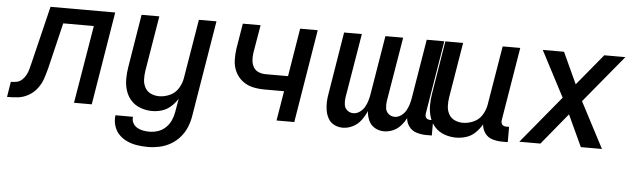

<svg xmlns="http://www.w3.org/2000/svg" viewBox="-84 -702 3588 1088"><g transform="rotate(5 1709.5 -158.5)"><path d="M-37 0Q-7 0 23.5 -3Q54 -6 83 -22Q112 -38 132.5 -64.5Q153 -91 163 -120.5Q173 -150 181 -181L244 -443H418L344 0H445L532 -530H164L84 -201Q80 -185 75.5 -168Q71 -151 63 -135.5Q55 -120 41.5 -107Q28 -94 11 -90.5Q-6 -87 -23 -87Z M783 213Q815 213 848 206Q881 199 911.5 181.5Q942 164 965 137Q988 110 1000.5 78.5Q1013 47 1018 15L1108 -530H1008L952 -193Q947 -163 929.5 -134.5Q912 -106 881.5 -92.5Q851 -79 821 -79Q796 -79 774 -89Q752 -99 740.5 -120Q729 -141 728 -166Q727 -191 731 -216L783 -530H682L633 -230Q627 -195 627 -160.5Q627 -126 637 -94.5Q647 -63 669 -39Q691 -15 723 -3.5Q755 8 789 8Q817 8 844.5 -0.5Q872 -9 894.5 -29Q917 -49 933 -74L920 1Q916 25 906 48.5Q896 72 876.5 91Q857 110 832.5 118Q808 126 783 126Q764 126 746 122.5Q728 119 713 110Q698 101 689.5 85Q681 69 684 50H584Q580 81 589 110Q598 139 618 159.5Q638 180 665 192Q692 204 722 208.5Q752 213 783 213Z M1496 0H1597L1684 -530H1584L1539 -256H1412Q1390 -256 1371 -264Q1352 -272 1342 -289.5Q1332 -307 1330.5 -328Q1329 -349 1332 -371L1359 -530H1258L1234 -385Q1229 -351 1230.5 -317Q1232 -283 1246.5 -253.5Q1261 -224 1286.5 -204Q1312 -184 1344.5 -176.5Q1377 -169 1412 -169H1524Z M1873 8Q1902 8 1930 -6Q1958 -20 1976.5 -45Q1995 -70 2007 -98Q2009 -70 2020 -45Q2031 -20 2055 -6Q2079 8 2108 8Q2133 8 2158 -2.5Q2183 -13 2201.5 -33.5Q2220 -54 2232 -78Q2234 -51 2250.5 -29.5Q2267 -8 2293.5 0Q2320 8 2348 8H2380V-79H2362Q2354 -79 2346.5 -83Q2339 -87 2336.5 -95Q2334 -103 2335 -112L2404 -530H2304L2249 -197Q2246 -178 2240.5 -159Q2235 -140 2225 -122Q2215 -104 2197.5 -91.5Q2180 -79 2161 -79Q2141 -79 2126 -91.5Q2111 -104 2108.5 -124Q2106 -144 2109 -164L2170 -530H2069L2014 -197Q2011 -178 2005.5 -159Q2000 -140 1990 -122Q1980 -104 1962.5 -91.5Q1945 -79 1926 -79Q1906 -79 1891 -91.5Q1876 -104 1873.5 -124Q1871 -144 1874 -164L1935 -530H1834L1777 -181Q1772 -155 1771 -129.5Q1770 -104 1774.5 -79.5Q1779 -55 1791 -34.5Q1803 -14 1825 -3Q1847 8 1873 8Z M2517 8Q2546 8 2575 -1Q2604 -10 2626.5 -32Q2649 -54 2664 -80Q2666 -52 2682 -30Q2698 -8 2724.5 0Q2751 8 2780 8H2812V-79H2794Q2786 -79 2778.5 -83Q2771 -87 2768.5 -95Q2766 -103 2767 -112L2836 -530H2736L2680 -193Q2675 -163 2657.5 -134.5Q2640 -106 2609.5 -92.5Q2579 -79 2549 -79Q2524 -79 2502 -89Q2480 -99 2468.5 -120Q2457 -141 2456 -166Q2455 -191 2459 -216L2511 -530H2410L2361 -230Q2355 -195 2355 -160.5Q2355 -126 2365 -94.5Q2375 -63 2397 -39Q2419 -15 2451 -3.5Q2483 8 2517 8Z M2877 0H2997L3144 -179L3227 0H3347L3211 -260L3434 -530H3314L3167 -352L3085 -530H2964L3100 -270Z"/></g></svg>

Font: Iosevka Sparkle Medium
Style: Italic
Weight: 500
Italic angle: -9°
Designer: Belleve Invis
Foundry: Belleve Invis
Version: Version 4.5.0; ttfautohint (v1.8.3)